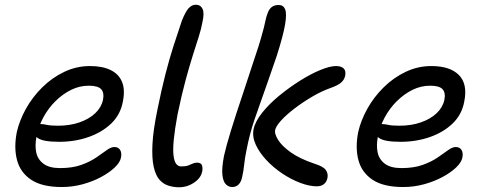

<svg xmlns="http://www.w3.org/2000/svg" viewBox="-20 -780 2046 811"><path d="M241 10Q158 10 112 -20.5Q66 -51 52 -103.5Q38 -156 51 -222Q62 -271 89.5 -320.5Q117 -370 158.5 -411Q200 -452 251.5 -476.5Q303 -501 360 -501Q413 -501 447.5 -484Q482 -467 495.5 -434Q509 -401 499 -351Q489 -296 450 -258.5Q411 -221 353.5 -201Q296 -181 230 -181Q162 -181 139.5 -197Q117 -213 121 -233Q123 -245 130 -250.5Q137 -256 152 -256Q163 -256 178.5 -252.5Q194 -249 225 -249Q275 -249 315.5 -263Q356 -277 382 -301.5Q408 -326 415 -358Q421 -388 407.5 -403Q394 -418 355 -418Q316 -418 280.5 -400.5Q245 -383 214.5 -353Q184 -323 163 -284Q142 -245 134 -202Q127 -166 133 -136.5Q139 -107 163.5 -88.5Q188 -70 234 -70Q286 -70 323.5 -83.5Q361 -97 387 -115Q413 -133 431 -146Q449 -159 463 -159Q480 -159 487.5 -146.5Q495 -134 491 -114Q487 -94 464.5 -72.5Q442 -51 406.5 -32Q371 -13 328.5 -1.5Q286 10 241 10Z M736 11Q713 11 691 4Q669 -3 653 -21.5Q637 -40 629 -76.5Q621 -113 624 -171.5Q627 -230 645 -317Q662 -401 678.5 -465.5Q695 -530 712.5 -584.5Q730 -639 748 -692Q763 -730 776.5 -745Q790 -760 807 -760Q827 -760 835.5 -742.5Q844 -725 835 -686Q830 -658 819.5 -625Q809 -592 795 -548Q781 -504 764.5 -443.5Q748 -383 730 -297Q718 -232 714 -190Q710 -148 713 -123Q716 -98 724.5 -87.5Q733 -77 745 -77Q764 -77 775 -81Q786 -85 794 -89Q802 -93 812 -93Q829 -93 833 -82Q837 -71 834 -55Q830 -36 815.5 -21.5Q801 -7 780.5 2Q760 11 736 11Z M1318 7Q1287 7 1248.5 -7.5Q1210 -22 1172.5 -47Q1135 -72 1105.5 -103.5Q1076 -135 1060.5 -168.5Q1045 -202 1051 -234Q1058 -267 1087.5 -304Q1117 -341 1159 -375.5Q1201 -410 1247 -439Q1293 -468 1333.5 -484.5Q1374 -501 1399 -501Q1421 -501 1431.5 -491Q1442 -481 1438 -460Q1434 -442 1420 -430.5Q1406 -419 1378 -409Q1338 -395 1297.5 -371Q1257 -347 1222.5 -320.5Q1188 -294 1166.5 -270Q1145 -246 1142 -230Q1139 -215 1154.5 -189.5Q1170 -164 1207.5 -137Q1245 -110 1307 -89Q1346 -77 1356.5 -61.5Q1367 -46 1363 -28Q1360 -12 1348.5 -2.5Q1337 7 1318 7ZM961 10Q946 10 934.5 -1Q923 -12 919.5 -40Q916 -68 926 -121Q935 -162 955.5 -228.5Q976 -295 1003.5 -376.5Q1031 -458 1058 -542Q1074 -589 1082 -617.5Q1090 -646 1094.5 -663Q1099 -680 1101.5 -693.5Q1104 -707 1110 -723Q1116 -741 1127.5 -750Q1139 -759 1157 -759Q1177 -759 1184.5 -740.5Q1192 -722 1184 -675.5Q1176 -629 1149 -544Q1126 -478 1109 -428.5Q1092 -379 1078.5 -342Q1065 -305 1054.5 -273.5Q1044 -242 1036 -211.5Q1028 -181 1021 -145Q1014 -111 1011.5 -85.5Q1009 -60 1003 -33Q999 -12 988 -1Q977 10 961 10Z M1683 10Q1600 10 1554 -20.5Q1508 -51 1494 -103.5Q1480 -156 1493 -222Q1504 -271 1531.5 -320.5Q1559 -370 1600.5 -411Q1642 -452 1693.5 -476.5Q1745 -501 1802 -501Q1881 -501 1918.5 -463Q1956 -425 1941 -351Q1931 -296 1892 -258.5Q1853 -221 1795.5 -201Q1738 -181 1672 -181Q1604 -181 1581.5 -197Q1559 -213 1563 -233Q1565 -245 1572 -250.5Q1579 -256 1594 -256Q1605 -256 1620.5 -252.5Q1636 -249 1667 -249Q1717 -249 1757.5 -263Q1798 -277 1824 -301.5Q1850 -326 1857 -358Q1863 -388 1849.5 -403Q1836 -418 1797 -418Q1758 -418 1722.5 -400.5Q1687 -383 1656.5 -353Q1626 -323 1605 -284Q1584 -245 1576 -202Q1569 -166 1575 -136.5Q1581 -107 1605.5 -88.5Q1630 -70 1676 -70Q1728 -70 1765.5 -83.5Q1803 -97 1829 -115Q1855 -133 1873 -146Q1891 -159 1905 -159Q1922 -159 1929.5 -146.5Q1937 -134 1933 -114Q1929 -94 1906.5 -72.5Q1884 -51 1848.5 -32Q1813 -13 1770.5 -1.5Q1728 10 1683 10Z"/></svg>

Font: Shantell Sans
Style: Italic
Weight: 400
Italic angle: -11°
Designer: Stephen Nixon, Anya Danilova, Shantell Martin
Foundry: Arrow Type
Version: Version 1.011;[c5ecc13dd]